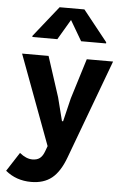

<svg xmlns="http://www.w3.org/2000/svg" viewBox="-66 -864 732 1134"><g transform="rotate(5 300.0 -297.0)"><path d="M162.5 224.5Q73.5 224.5 10 171.5L82.5 59.5Q121.5 91.5 158.5 91.5Q185.5 91.5 202.2 78.8Q219 66 230 36L278.5 -96.5H307L353 -287L427 -526H583L364.5 61.5Q332.5 148 284.8 186.2Q237 224.5 162.5 224.5ZM255.5 43.5 43.5 -526H200.5L278 -287L313 -149H358ZM95.5 -629V-636L240.5 -818H387.5L532.5 -636V-629H384.5L298 -776.5H330.5L243.5 -629Z"/></g></svg>

Font: Google Sans Code
Style: Regular
Weight: 400
Monospace: yes
Designer: Google Sans Code Authors
Foundry: Google LLC
Version: Version 6.000